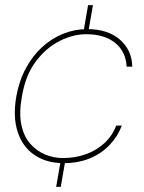

<svg xmlns="http://www.w3.org/2000/svg" viewBox="-20 -627 563 752"><path d="M200 105 219 -5H237L218 105ZM306 -497 325 -607H344L325 -497ZM229 12Q162 12 115 -20Q68 -52 49 -111Q30 -170 44 -250Q55 -311 81.5 -360Q108 -409 145.5 -443Q183 -477 228 -495Q273 -513 321 -513Q403 -513 450 -471.5Q497 -430 498 -366H476Q473 -425 431 -459Q389 -493 318 -493Q266 -493 213.5 -466.5Q161 -440 120.5 -386.5Q80 -333 66 -250Q54 -185 63.5 -139Q73 -93 98 -64.5Q123 -36 156.5 -22Q190 -8 226 -8Q275 -8 316.5 -23Q358 -38 389 -66.5Q420 -95 435 -135H457Q442 -94 410 -60Q378 -26 332.5 -7Q287 12 229 12Z"/></svg>

Font: DM Sans 17pt Thin
Style: Italic
Weight: 250
Italic angle: -10°
Version: Version 4.004;gftools[0.9.30]